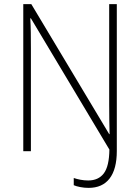

<svg xmlns="http://www.w3.org/2000/svg" viewBox="-20 -734 680 932"><path d="M410 178Q389 178 369 174Q349 170 338 165V130Q352 135 370.5 138.5Q389 142 408 142Q458 142 484 107.5Q510 73 511 -8L130 -645H127Q129 -611 129.5 -575.5Q130 -540 130 -498V0H93V-714H132L510 -83H512Q511 -118 510.5 -155.5Q510 -193 510 -227V-714H547V-1Q547 87 512 132.5Q477 178 410 178Z"/></svg>

Font: Noto Sans Sinhala UI SemiCondensed ExtraLight
Style: Regular
Weight: 200
Width: 4
Designer: Jelle Bosma - Monotype Design Team
Foundry: Monotype Imaging Inc.
Version: Version 2.006; ttfautohint (v1.8.4.7-5d5b)